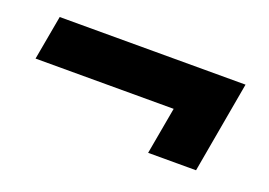

<svg xmlns="http://www.w3.org/2000/svg" viewBox="-47 -401 585 418"><g transform="rotate(20 245.5 -192.0)"><path d="M316 -86H427L464.5 -298H34L15.5 -195H335.5Z"/></g></svg>

Font: Anybody
Style: Bold Italic
Weight: 700
Italic angle: -10°
Designer: Tyler Finck
Foundry: Etcetera Type Company
Version: Version 1.113;gftools[0.9.25]